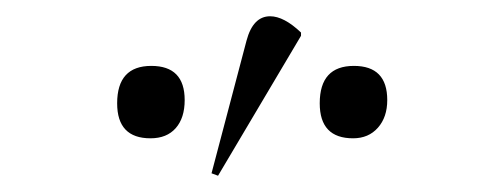

<svg xmlns="http://www.w3.org/2000/svg" viewBox="-20 -799 615 236"><path d="M248 -583 240 -586 283 -749Q291 -779 312 -779Q329 -779 350 -759V-755ZM165 -629Q124 -629 124 -672Q124 -718 166 -718Q207 -718 207 -676Q207 -654 196 -641.5Q185 -629 165 -629ZM414 -629Q373 -629 373 -672Q373 -718 415 -718Q456 -718 456 -676Q456 -655 444.5 -642Q433 -629 414 -629Z"/></svg>

Font: Display Extralight
Style: Regular
Weight: 200
Designer: Latin by Veronika Burian and Jose Scaglione. Greek by Irene Vlachou. Cyrillic by Vera Evstafieva.
Foundry: TypeTogether
Version: Version 3.002